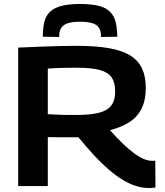

<svg xmlns="http://www.w3.org/2000/svg" viewBox="-20 -942 836 972"><path d="M735 10Q702 10 668.5 -0.5Q635 -11 600.5 -32Q566 -53 530 -84Q494 -115 456 -156Q418 -197 377 -247Q369 -247 353.5 -247Q338 -247 329 -247Q305 -247 277 -247Q249 -247 222 -248V0H72V-701Q137 -704 189.5 -706Q242 -708 286 -709Q330 -710 368 -710Q463 -710 530 -698.5Q597 -687 638.5 -661.5Q680 -636 699 -595.5Q718 -555 718 -497Q718 -434 696 -391Q674 -348 633 -322.5Q592 -297 537 -283Q570 -245 600 -216.5Q630 -188 656.5 -168Q683 -148 706 -138Q729 -128 749 -128Q752 -128 757.5 -128Q763 -128 766 -129L767 7Q761 8 753 9Q745 10 735 10ZM365 -360Q418 -360 456 -366Q494 -372 517.5 -385.5Q541 -399 552 -422Q563 -445 563 -479Q563 -523 546 -549Q529 -575 487.5 -587Q446 -599 373 -599Q351 -599 334 -599Q317 -599 301.5 -598.5Q286 -598 267.5 -597.5Q249 -597 222 -595V-364Q243 -363 261.5 -362Q280 -361 297 -360.5Q314 -360 330.5 -360Q347 -360 365 -360ZM385 -922Q446 -922 486.5 -910.5Q527 -899 548.5 -868.5Q570 -838 572 -784Q573 -777 573.5 -770.5Q574 -764 574 -756L491 -755Q491 -759 491 -762Q491 -765 491 -768Q489 -790 479 -804Q469 -818 446 -825Q423 -832 385 -832Q348 -832 325.5 -825Q303 -818 292.5 -804Q282 -790 280 -768Q280 -765 280 -762Q280 -759 280 -755L197 -756Q197 -764 197 -771Q197 -778 198 -785Q200 -837 220 -866.5Q240 -896 280.5 -909Q321 -922 385 -922Z"/></svg>

Font: Georama SemiExpanded SemiBold
Style: Regular
Weight: 600
Width: 6
Designer: Jean-Baptiste Levee
Foundry: Production Type
Version: Version 1.001